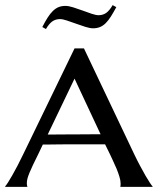

<svg xmlns="http://www.w3.org/2000/svg" viewBox="-25 -725 612 745"><path d="M382.8 -165Q369.6 -165 349.9 -165Q330.1 -165 306.6 -165Q283.2 -165 258.3 -165Q233.4 -165 210.9 -164.8Q188.5 -164.6 169.9 -164.3Q151.4 -164.1 141.1 -164.1L123 -126Q111.3 -102.5 103 -85.2Q94.7 -67.9 89.4 -54.7Q84 -41.5 81.5 -32Q79.1 -22.5 79.1 -14.2Q79.1 -8.8 79.6 -6.1Q80.1 -3.4 81.1 -2V0H-4.9V-2Q-1.5 -5.4 5.9 -16.8Q13.2 -28.3 22.7 -44.9Q32.2 -61.5 43.2 -82.5Q54.2 -103.5 64.9 -126L264.2 -537.1H300.8L496.1 -126Q507.3 -102.5 518.8 -81.1Q530.3 -59.6 540 -42.7Q549.8 -25.9 557.1 -14.9Q564.5 -3.9 566.9 -2V0H441.9Q442.9 -3.9 442.9 -7.1Q442.9 -10.3 442.9 -14.2Q442.9 -24.9 438.2 -40Q433.6 -55.2 427 -71Q420.4 -86.9 413.3 -101.6Q406.2 -116.2 401.9 -126ZM160.2 -203.1H189.9Q210.4 -203.1 233.6 -203.4Q256.8 -203.6 280.3 -203.6Q303.7 -203.6 325.7 -203.9Q347.7 -204.1 365.2 -204.1L264.2 -419.9ZM426.3 -697.3Q415 -676.3 405.3 -660.9Q395.5 -645.5 385.3 -635.3Q375 -625 363 -620.1Q351.1 -615.2 336.4 -615.2Q323.7 -615.2 306.2 -620.8Q288.6 -626.5 270 -633.1Q251.5 -639.6 234.9 -645.3Q218.3 -650.9 208 -650.9Q190.9 -650.9 178.2 -642.1Q165.5 -633.3 153.3 -612.3L139.2 -620.1Q149.9 -641.1 159.7 -656.5Q169.4 -671.9 179.9 -682.1Q190.4 -692.4 202.1 -697.3Q213.9 -702.1 229 -702.1Q241.2 -702.1 259 -696.5Q276.9 -690.9 295.4 -684.1Q314 -677.2 330.6 -671.6Q347.2 -666 357.4 -666Q374.5 -666 387.2 -675Q399.9 -684.1 412.1 -705.1L426.3 -697.3Z"/></svg>

Font: Marcellus SC
Style: Regular
Weight: 400
Designer: Astigmatic (AOETI)
Foundry: Astigmatic (AOETI)
Version: Version 1.001